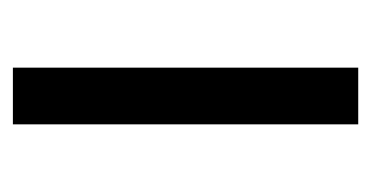

<svg xmlns="http://www.w3.org/2000/svg" viewBox="-159 -417 576 298"><g transform="rotate(90 129.0 -268.0)"><path d="M173 0V-536H85V0Z"/></g></svg>

Font: Noto Sans Kayah Li
Style: Regular
Weight: 400
Designer: Monotype Design Team, Sérgio Martins
Foundry: Monotype Imaging Inc.
Version: Version 2.002